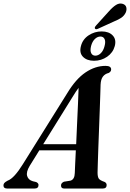

<svg xmlns="http://www.w3.org/2000/svg" viewBox="-65 -1089 751 1109"><path d="M106.5 -131Q85 -95.5 91.8 -72.5Q98.5 -49.5 125 -42L144 -37.5Q157.5 -31 157.5 -20.5Q157.5 0 134 0H-23Q-45 0 -45 -18Q-45 -26 -40 -32Q-35 -38 -21 -45.5Q-1.5 -52.5 20.5 -76.8Q42.5 -101 66 -139L323.5 -551Q373 -633 429.2 -670.8Q485.5 -708.5 544.5 -708.5Q577 -708.5 577 -688Q577 -675 562.5 -667.5Q541.5 -662.5 529.5 -646.8Q517.5 -631 516 -600.5Q515.5 -581 514.2 -541Q513 -501 511 -449.2Q509 -397.5 507 -342Q505 -286.5 503 -235.5Q501 -184.5 500 -146.5Q499 -108.5 498.5 -92Q498.5 -69 505 -58.2Q511.5 -47.5 539.5 -38Q551 -32 551 -20Q551 0 528 0H306Q287 0 287.5 -18Q287.5 -32 304.5 -39.5L342 -45.5Q366 -52.5 367 -89.5Q367.5 -107.5 369.2 -142Q371 -176.5 373 -220.5H162ZM353.5 -528 184.5 -256H375Q377.5 -312.5 380.2 -373.8Q383 -435 385.5 -489.8Q388 -544.5 389 -581.5Q382 -572.5 373.5 -559.8Q365 -547 353.5 -528ZM563.5 -1023Q585.5 -1048 604.8 -1060.2Q624 -1072.5 643 -1067Q661 -1061.5 664.5 -1046.5Q668 -1031.5 661 -1016Q652 -997.5 635.2 -986.2Q618.5 -975 594.5 -965.5L499 -922Q486.5 -917.5 483 -925Q481.5 -929.5 484 -934Q486.5 -938.5 490.5 -942.5ZM478 -738Q437 -738 414.5 -760.8Q392 -783.5 402.5 -823Q412.5 -862 446.8 -884.8Q481 -907.5 522 -907.5Q564 -907.5 586 -884.2Q608 -861 598 -823Q587.5 -784.5 553.8 -761.2Q520 -738 478 -738ZM515 -878Q498 -878 483 -863.8Q468 -849.5 461 -823Q454.5 -796.5 461.8 -782Q469 -767.5 486 -767.5Q503 -767.5 517.8 -782.2Q532.5 -797 539 -823Q546 -849 539 -863.5Q532 -878 515 -878Z"/></svg>

Font: Fraunces 144pt S050 SemiBold
Style: Italic
Weight: 600
Italic angle: -16°
Version: Version 1.000; ttfautohint (v1.8.3)